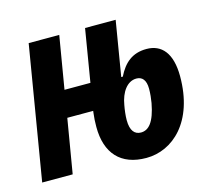

<svg xmlns="http://www.w3.org/2000/svg" viewBox="-94 -611 777 717"><g transform="rotate(-15 294.0 -252.0)"><path d="M388.1 12.1C490.1 12.1 588.1 -73.9 588.1 -250C588.1 -339.8 551.1 -381 492.9 -381C437.1 -381 404.8 -351.9 381 -304H375L410.2 -516H291.9L258.2 -312.9H158L192.1 -516H73.9L-12.1 0H105.8L141 -209.2H241.1L240.1 -201C237.9 -183.9 236.9 -166.9 236.9 -148.1C236.9 -46.2 289.1 12.1 388.1 12.1ZM353 -143.1C353 -160.9 355.8 -182.9 359 -199.9C366.8 -247.9 392 -284.1 427.9 -284.1C449.9 -284.1 464.1 -269.2 464.1 -235.1C464.1 -217 462 -197.1 459.2 -181.1C446 -110.1 422.9 -84.9 393.1 -84.9C369 -84.9 353 -101.9 353 -143.1Z"/></g></svg>

Font: Margiela Mono Italic Bold It
Style: Regular
Weight: 700
Designer: Mike Abbink, Paul van der Laan, Pieter van Rosmalen
Foundry: Bold Monday
Version: Version 2.003 2021